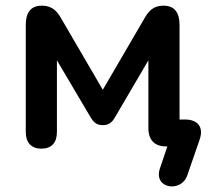

<svg xmlns="http://www.w3.org/2000/svg" viewBox="-20 -517 755 678"><path d="M685 -24C700 -68 679 -95 633 -95H614V-429C614 -473 596 -497 557 -497C521 -497 504 -477 490 -452L343 -200L196 -452C183 -475 166 -497 128 -497C89 -497 71 -473 71 -429V-51C71 -13 91 8 126 8C162 8 181 -13 181 -51V-304L301 -101C308 -90 318 -75 343 -75C367 -75 378 -89 385 -101L504 -304V-64C504 -23 526 0 566 0H571L545 77C520 150 620 164 641 103Z"/></svg>

Font: Nunito
Style: Bold
Weight: 700
Designer: Vernon Adams
Foundry: Vernon Adams
Version: Version 3.602